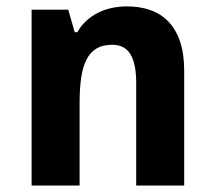

<svg xmlns="http://www.w3.org/2000/svg" viewBox="-20 -576 667 596"><path d="M551.8 0H402.8V-318.8Q402.8 -377.9 385 -407.5Q367.2 -437 328.1 -437Q298.8 -437 279.3 -425.3Q259.8 -413.6 248.3 -390.6Q236.8 -367.7 231.9 -334Q227.1 -300.3 227.1 -256.8V0H78.1V-545.9H191.9L211.9 -476.1H220.2Q231.9 -497.1 248.8 -512.2Q265.6 -527.3 285.6 -537.1Q305.7 -546.9 328.1 -551.5Q350.6 -556.2 374 -556.2Q414.1 -556.2 446.8 -544.7Q479.5 -533.2 502.9 -508.8Q526.4 -484.4 539.1 -446.5Q551.8 -408.7 551.8 -356Z"/></svg>

Font: Droid Sans
Style: Bold
Weight: 700
Foundry: Ascender Corporation
Version: Version 1.00 build 112